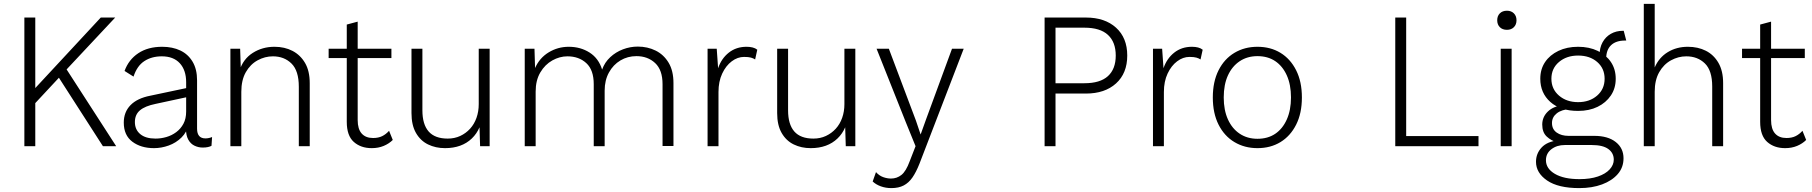

<svg xmlns="http://www.w3.org/2000/svg" viewBox="-20 -750 9298 985"><path d="M571 -660 304 -375 296 -366 133 -191 132 -267 497 -660ZM161 -660V0H105V-660ZM310 -412 576 0H508L265 -378Z M935 -328Q935 -390 902.5 -425.5Q870 -461 810 -461Q758 -461 720.5 -436.5Q683 -412 665 -357L619 -386Q640 -444 689.5 -477Q739 -510 812 -510Q865 -510 905 -491Q945 -472 968 -433.5Q991 -395 991 -338V-90Q991 -40 1034 -40Q1043 -40 1052 -42Q1061 -44 1068 -47L1065 -2Q1058 2 1046.5 4.5Q1035 7 1020 7Q998 7 978 -2.5Q958 -12 946 -33.5Q934 -55 934 -90V-114H949Q939 -72 911 -44.5Q883 -17 845.5 -3.5Q808 10 770 10Q703 10 659 -23Q615 -56 615 -121Q615 -175 649.5 -210.5Q684 -246 751 -259L945 -300V-253L778 -217Q724 -206 698 -184Q672 -162 672 -124Q672 -85 699.5 -62Q727 -39 778 -39Q806 -39 833.5 -47Q861 -55 884 -72Q907 -89 921 -115Q935 -141 935 -178Z M1162 0V-500H1212L1216 -378L1208 -386Q1227 -447 1276.5 -478.5Q1326 -510 1388 -510Q1440 -510 1480.5 -489Q1521 -468 1545 -427Q1569 -386 1569 -323V0H1513V-305Q1513 -387 1475.5 -424Q1438 -461 1380 -461Q1339 -461 1301.5 -440.5Q1264 -420 1241 -379.5Q1218 -339 1218 -279V0Z M1815 -639V-134Q1815 -88 1835.5 -65Q1856 -42 1894 -42Q1921 -42 1940.5 -51.5Q1960 -61 1976 -79L1995 -32Q1976 -13 1948.5 -1.5Q1921 10 1887 10Q1831 10 1795 -22Q1759 -54 1759 -125V-624ZM1988 -500V-452H1666V-500Z M2263 10Q2215 10 2176 -9Q2137 -28 2114 -68Q2091 -108 2091 -170V-500H2147V-184Q2147 -112 2179 -75.5Q2211 -39 2277 -39Q2312 -39 2341 -52.5Q2370 -66 2391.5 -89.5Q2413 -113 2424.5 -145.5Q2436 -178 2436 -216V-500H2492V0H2443L2440 -97Q2426 -64 2400.5 -39.5Q2375 -15 2340.5 -2.5Q2306 10 2263 10Z M2672 0V-500H2722L2725 -401Q2748 -453 2795 -481.5Q2842 -510 2898 -510Q2958 -510 3004.5 -480.5Q3051 -451 3069 -393Q3082 -430 3110.5 -456.5Q3139 -483 3176 -497Q3213 -511 3252 -511Q3302 -511 3343.5 -490.5Q3385 -470 3410 -428.5Q3435 -387 3435 -324V-1H3379V-318Q3379 -391 3341 -426.5Q3303 -462 3245 -462Q3200 -462 3163 -440Q3126 -418 3104 -378Q3082 -338 3082 -285V0H3026V-318Q3026 -391 2988 -426Q2950 -461 2891 -461Q2851 -461 2813.5 -440Q2776 -419 2752 -378.5Q2728 -338 2728 -280V0Z M3610 0V-500H3657L3664 -400Q3681 -450 3719 -480Q3757 -510 3810 -510Q3827 -510 3841 -506.5Q3855 -503 3865 -495L3854 -445Q3845 -451 3832.5 -454.5Q3820 -458 3797 -458Q3764 -458 3734 -435.5Q3704 -413 3685 -372.5Q3666 -332 3666 -278V0Z M4139 10Q4091 10 4052 -9Q4013 -28 3990 -68Q3967 -108 3967 -170V-500H4023V-184Q4023 -112 4055 -75.5Q4087 -39 4153 -39Q4188 -39 4217 -52.5Q4246 -66 4267.5 -89.5Q4289 -113 4300.5 -145.5Q4312 -178 4312 -216V-500H4368V0H4319L4316 -97Q4302 -64 4276.5 -39.5Q4251 -15 4216.5 -2.5Q4182 10 4139 10Z M4924 -500 4697 90Q4680 133 4661 160.5Q4642 188 4616 201.5Q4590 215 4553 215Q4524 215 4499 206Q4474 197 4457 181L4474 133Q4490 151 4510.5 158.5Q4531 166 4551 166Q4581 166 4604.5 147.5Q4628 129 4647 77L4677 0L4627 -123L4477 -500H4540L4679 -131L4703 -60L4731 -138L4864 -500Z M5551 -660Q5648 -660 5705.5 -608Q5763 -556 5763 -465Q5763 -374 5705.5 -322Q5648 -270 5551 -270H5395V0H5339V-660ZM5543 -323Q5624 -323 5664 -359.5Q5704 -396 5704 -465Q5704 -534 5664 -571Q5624 -608 5543 -608H5395V-323Z M5895 0V-500H5942L5949 -400Q5966 -450 6004 -480Q6042 -510 6095 -510Q6112 -510 6126 -506.5Q6140 -503 6150 -495L6139 -445Q6130 -451 6117.5 -454.5Q6105 -458 6082 -458Q6049 -458 6019 -435.5Q5989 -413 5970 -372.5Q5951 -332 5951 -278V0Z M6431 -510Q6498 -510 6549 -479Q6600 -448 6629.5 -389.5Q6659 -331 6659 -250Q6659 -169 6629.5 -110.5Q6600 -52 6549 -21Q6498 10 6431 10Q6365 10 6313 -21Q6261 -52 6231.5 -110.5Q6202 -169 6202 -250Q6202 -331 6231.5 -389.5Q6261 -448 6313 -479Q6365 -510 6431 -510ZM6431 -462Q6379 -462 6340 -436Q6301 -410 6279.5 -363Q6258 -316 6258 -250Q6258 -185 6279.5 -137.5Q6301 -90 6340 -64Q6379 -38 6431 -38Q6484 -38 6522 -63.5Q6560 -89 6581.5 -137Q6603 -185 6603 -250Q6603 -316 6581.5 -363.5Q6560 -411 6522 -436.5Q6484 -462 6431 -462Z M7194 -52H7565V0H7138V-660H7194Z M7735 -500V0H7679V-500ZM7711 -597Q7688 -597 7674.5 -610.5Q7661 -624 7661 -646Q7661 -668 7674.5 -681.5Q7688 -695 7711 -695Q7733 -695 7746.5 -681.5Q7760 -668 7760 -646Q7760 -624 7746.5 -610.5Q7733 -597 7711 -597Z M8310 -592 8323 -542Q8322 -542 8320.5 -542Q8319 -542 8317 -542Q8270 -542 8245 -518Q8220 -494 8220 -449L8186 -466Q8186 -505 8201.5 -533Q8217 -561 8244 -576.5Q8271 -592 8306 -592Q8308 -592 8308.5 -592Q8309 -592 8310 -592ZM8159 -53Q8229 -53 8269 -21.5Q8309 10 8309 62Q8309 109 8279.5 143Q8250 177 8199 196Q8148 215 8082 215Q7974 215 7917 176Q7860 137 7860 80Q7860 38 7888.5 7Q7917 -24 7974 -30L7970 -19Q7938 -28 7915 -49.5Q7892 -71 7892 -111Q7892 -150 7921 -178Q7950 -206 8003 -211L8053 -191H8036Q7991 -188 7966.5 -168.5Q7942 -149 7942 -119Q7942 -87 7966 -70Q7990 -53 8027 -53ZM8083 169Q8138 169 8177.5 155.5Q8217 142 8238 119Q8259 96 8259 69Q8259 35 8231 14.5Q8203 -6 8146 -6H8008Q7967 -6 7939 15.5Q7911 37 7911 72Q7911 115 7957 142Q8003 169 8083 169ZM8076 -510Q8133 -510 8176.5 -489Q8220 -468 8244.5 -431.5Q8269 -395 8269 -346Q8269 -297 8244 -260Q8219 -223 8176 -202Q8133 -181 8076 -181Q7985 -181 7933.5 -227Q7882 -273 7882 -346Q7882 -395 7906.5 -431.5Q7931 -468 7975 -489Q8019 -510 8076 -510ZM8076 -465Q8017 -465 7978 -432Q7939 -399 7939 -346Q7939 -293 7978 -259.5Q8017 -226 8076 -226Q8135 -226 8173.5 -259.5Q8212 -293 8212 -346Q8212 -399 8174 -432Q8136 -465 8076 -465Z M8413 0V-730H8469V-404Q8491 -455 8536 -482.5Q8581 -510 8639 -510Q8691 -510 8731.5 -489.5Q8772 -469 8796 -427.5Q8820 -386 8820 -324V0H8764V-306Q8764 -388 8726.5 -424.5Q8689 -461 8631 -461Q8590 -461 8552.5 -440.5Q8515 -420 8492 -379.5Q8469 -339 8469 -279V0Z M9066 -639V-134Q9066 -88 9086.5 -65Q9107 -42 9145 -42Q9172 -42 9191.5 -51.5Q9211 -61 9227 -79L9246 -32Q9227 -13 9199.5 -1.5Q9172 10 9138 10Q9082 10 9046 -22Q9010 -54 9010 -125V-624ZM9239 -500V-452H8917V-500Z"/></svg>

Font: Kantumruy Pro Light
Style: Regular
Weight: 300
Version: Version 1.002